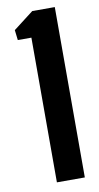

<svg xmlns="http://www.w3.org/2000/svg" viewBox="-82 -735 399 774"><g transform="rotate(-10 117.5 -348.5)"><path d="M200.7 0H86.4V-592.3H30.8L25.9 -633.8L108.4 -697.3H200.7Z"/></g></svg>

Font: Agdasima
Style: Bold
Weight: 700
Width: 3
Designer: The DocRepair Project, Patric King
Foundry: Google
Version: Version 2.002